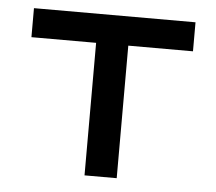

<svg xmlns="http://www.w3.org/2000/svg" viewBox="-42 -546 665 592"><g transform="rotate(5 290.0 -250.0)"><path d="M40 -500H540V-410.2H339.8V0H240.2V-410.2H40Z"/></g></svg>

Font: Optician Sans
Style: Regular
Weight: 400
Designer: Fábio Duarte Martins, Simen Schikulski
Version: Version 1.002